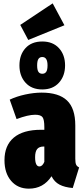

<svg xmlns="http://www.w3.org/2000/svg" viewBox="-20 -1108 500 1148"><path d="M365.2 -957 148.9 -869.1 101.1 -959 294.9 -1087.9ZM232.9 -573.2Q168.9 -573.2 132.6 -613.5Q96.2 -653.8 96.2 -716.8Q96.2 -780.3 132.3 -820.1Q168.5 -859.9 232.9 -859.9Q296.4 -859.9 332.8 -819.8Q369.1 -779.8 369.1 -716.8Q369.1 -654.3 332.8 -613.8Q296.4 -573.2 232.9 -573.2ZM232.9 -767.1Q217.3 -767.1 209.7 -755.4Q202.1 -743.7 202.1 -716.8Q202.1 -689.9 209.7 -678.5Q217.3 -667 232.9 -667Q248.5 -667 256.3 -678.5Q264.2 -689.9 264.2 -716.8Q264.2 -767.1 232.9 -767.1ZM430.2 -159.2Q430.2 -135.3 434.8 -124.3Q439.5 -113.3 453.1 -106.9L415 16.1Q367.2 12.2 336.2 -3.9Q305.2 -20 288.1 -54.2Q239.3 20 152.8 20Q86.4 20 46.6 -26.4Q6.8 -72.8 6.8 -149.9Q6.8 -238.3 62.5 -285.2Q118.2 -332 225.1 -332H245.1V-347.2Q245.1 -392.6 234.4 -407.2Q223.6 -421.9 189.9 -421.9Q147.9 -421.9 79.1 -396L38.1 -512.2Q79.1 -531.7 131.1 -543Q183.1 -554.2 229 -554.2Q331.1 -554.2 380.6 -507.3Q430.2 -460.4 430.2 -357.9ZM215.8 -112.8Q233.4 -112.8 245.1 -140.1V-231.9H241.2Q214.4 -231.9 202.1 -216.6Q189.9 -201.2 189.9 -168Q189.9 -112.8 215.8 -112.8Z"/></svg>

Font: Fira Sans Compressed Heavy
Style: Regular
Weight: 900
Width: 1
Designer: Carrois Corporate & Edenspiekermann AG
Foundry: Carrois Corporate GbR & Edenspiekermann AG
Version: Version 4.203;PS 004.203;hotconv 1.0.88;makeotf.lib2.5.64775